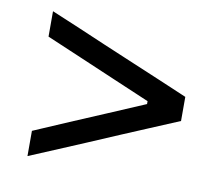

<svg xmlns="http://www.w3.org/2000/svg" viewBox="-58 -593 684 588"><g transform="rotate(10 284.0 -299.0)"><path d="M62 -73V-151.5Q115 -174.5 170.2 -198Q225.5 -221.5 280 -244.5L395 -293.5V-302.5L280 -351.5Q225 -375 170 -398.5Q115 -422 62 -444.5V-523.5Q108 -504 152.5 -485.5Q197 -466.5 235.5 -450L334 -408.5Q372 -392.5 416 -374Q460 -355 506.5 -335.5V-260.5Q460 -241 416 -222.5Q372 -204 334 -188L235.5 -146Q197 -129.5 152.5 -111Q108 -92.5 62 -73Z"/></g></svg>

Font: Heraclito
Style: Regular
Weight: 400
Designer: Kostas Bartsokas (font) & Cristiano Sobral (main changes)
Foundry: Kostas Bartsokas (font) & Cristiano Sobral (main changes)
Version: Version 1.00;July 8, 2020;FontCreator 13.0.0.2655 64-bit